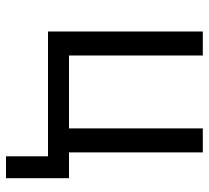

<svg xmlns="http://www.w3.org/2000/svg" viewBox="-48 -508 696 640"><g transform="rotate(90 300.0 -188.0)"><path d="M501 140V0H85V-516H165V-70H408V-516H488V-70H574V140Z"/></g></svg>

Font: IBM Plex Sans Var
Style: Regular
Weight: 400
Designer: Mike Abbink, Paul van der Laan, Pieter van Rosmalen
Foundry: Bold Monday
Version: Version 3.000